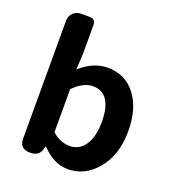

<svg xmlns="http://www.w3.org/2000/svg" viewBox="-145 -909 934 1035"><g transform="rotate(20 322.0 -392.0)"><path d="M360 14Q281 14 211 -59H206L204 -49Q194 0 140 0Q79 0 79 -57V-399V-733Q79 -762 97 -780Q115 -798 144 -798H152H192Q226 -798 226 -764V-597L221 -507Q296 -574 377 -574Q480 -574 539 -496Q598 -419 598 -290Q598 -151 525 -66Q457 14 360 14ZM328 -107Q380 -107 412 -151Q447 -199 447 -287Q447 -453 336 -453Q283 -453 226 -396V-272V-149Q272 -107 328 -107Z"/></g></svg>

Font: GenSenRounded2 TW B
Style: Regular
Weight: 700
Version: Version 2.000;PS 2;hotconv 16.6.51;makeotf.lib2.5.65220 DEVE